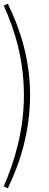

<svg xmlns="http://www.w3.org/2000/svg" viewBox="-20 -914 261 1028"><path d="M108 -403C108 -218 59 -52 0 84L22 94C88 -43 140 -208 141 -400V-405C141 -595 88 -760 22 -894L0 -884C63 -745 108 -588 108 -403Z"/></svg>

Font: MintSans
Style: ExtraLight
Weight: 200
Version: Version 1.0